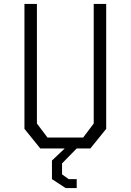

<svg xmlns="http://www.w3.org/2000/svg" viewBox="-20 -750 660 970"><path d="M183.5 0H307L242.5 61V155L311.5 200H367.5V155H327L293.5 131V75.5L367.5 0H436.5L516.5 -99V-730H453.5V-126L400 -55H220L166.5 -126V-730H103.5V-99Z"/></svg>

Font: Monaspace Krypton ExtraLight
Style: Regular
Weight: 200
Designer: Riley Cran & the Lettermatic Team
Foundry: Lettermatic
Version: Version 1.101 (Monaspace Krypton)